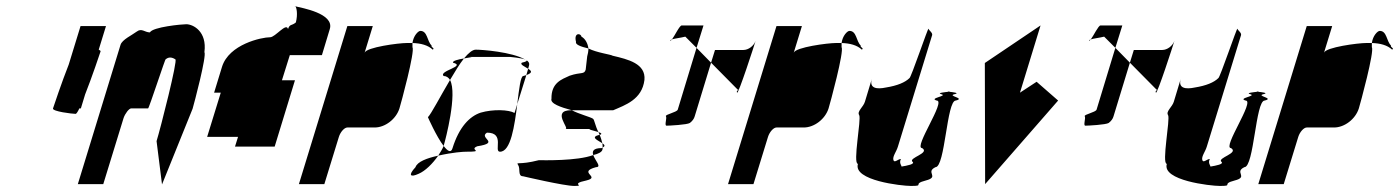

<svg xmlns="http://www.w3.org/2000/svg" viewBox="-20 -796 4619 634"><path d="M155 -438C152 -428 219 -420 230 -420C232 -420 237 -427 242 -438H247L261 -484C284 -542 310 -620 312 -626C313 -628 310 -630 306 -632L330 -710H246L207 -583C184 -525 157 -444 155 -438Z M237 -188H321L388 -406C393 -421 406 -438 413 -438H469C472 -438 527 -607 527 -600C536 -608 547 -608 559 -600C568 -600 510 -372 497 -330L515 -187L616 -437C621 -454 663 -612 655 -624C664 -692 618 -716 595 -716C581 -716 484 -707 475 -689C458 -689 448 -704 432 -692C416 -680 383 -665 378 -648Z M687 -490H709L664 -344H766L756 -312H887L954 -531H911L937 -614H1043L1069 -700C1085 -752 975 -770 956 -775C959 -770 964 -750 957 -722C943 -710 937 -718 931 -700C926 -723 889 -673 872 -673C844 -673 736 -650 713 -575ZM956 -775C955 -776 956 -776 955 -776C952 -776 952 -776 956 -775Z M967 -188H1051L1099 -344C1104 -360 1117 -375 1127 -375H1217C1252 -375 1288 -403 1299 -438C1304 -454 1351 -627 1342 -640V-654H1324C1296 -654 1190 -640 1184 -622L1211 -710H1127ZM1342 -654C1370 -653 1393 -647 1409 -632C1417 -638 1403 -638 1405 -646C1390 -660 1392 -694 1368 -694C1361 -694 1345 -678 1342 -654Z M1393 -409C1393 -409 1421 -345 1445 -314L1446 -318C1451 -335 1491 -486 1466 -532C1434 -478 1404 -420 1393 -409ZM1352 -244C1326 -216 1336 -210 1362 -222C1384 -231 1409 -256 1427 -282C1390 -274 1358 -262 1352 -244ZM1445 -545C1454 -545 1461 -540 1466 -532C1482 -559 1497 -584 1512 -603C1494 -600 1473 -595 1476 -589C1521 -577 1427 -562 1445 -545ZM1512 -603C1532 -607 1549 -608 1526 -608H1665C1662 -608 1703 -605 1715 -599C1670 -625 1571 -632 1551 -632C1540 -632 1527 -621 1512 -603ZM1427 -282C1475 -293 1510 -295 1518 -295C1584 -295 1526 -301 1556 -313C1634 -325 1559 -340 1588 -358C1649 -358 1609 -295 1631 -295C1667 -295 1679 -381 1688 -452L1679 -423C1660 -434 1608 -436 1567 -424C1531 -412 1496 -377 1474 -306C1469 -290 1458 -297 1445 -314C1441 -304 1434 -293 1427 -282ZM1703 -589C1696 -583 1713 -576 1724 -569L1727 -580C1729 -587 1726 -592 1719 -597C1721 -595 1717 -592 1703 -589ZM1715 -599C1716 -598 1718 -598 1719 -597C1718 -598 1717 -598 1715 -599ZM1708 -545C1699 -545 1694 -502 1688 -452L1718 -548ZM1718 -548C1740 -556 1735 -562 1724 -569Z M1691 -251C1699 -239 1689 -214 1707 -214C1707 -214 1843 -182 1876 -182C1917 -182 1858 -188 1916 -200C1966 -212 1885 -227 1948 -244C1968 -244 1945 -266 1939 -284C1886 -264 1774 -267 1759 -267C1693 -250 1683 -263 1691 -251ZM1801 -470C1796 -454 1831 -442 1868 -432H2005C2044 -449 2100 -467 2108 -532C2113 -586 2054 -600 2003 -612C1998 -616 1950 -622 1923 -636C1923 -626 1921 -617 1919 -610L1914 -566C1909 -549 1899 -559 1861 -546C1835 -534 1800 -523 1801 -470ZM1882 -658C1879 -649 1897 -642 1923 -636C1921 -652 1913 -668 1900 -675C1898 -687 1874 -689 1882 -658ZM1847 -370H1933C1915 -370 1936 -366 1956 -360C1945 -381 1943 -401 1938 -404C1929 -410 1893 -419 1868 -432H1866C1799 -432 1863 -370 1847 -370ZM1956 -360C1957 -357 1959 -354 1960 -351H1962C1969 -354 1965 -357 1956 -360ZM1939 -284C1956 -288 1967 -294 1969 -301C1970 -303 1970 -306 1970 -309C1969 -308 1968 -308 1967 -307C1938 -307 1935 -296 1939 -284ZM1960 -351C1927 -343 1954 -333 1969 -323C1967 -331 1964 -342 1960 -351ZM1969 -323C1970 -318 1970 -313 1970 -309C1980 -314 1976 -318 1969 -323Z M2193 -662C2194 -661 2197 -663 2199 -666C2196 -665 2192 -663 2193 -662ZM2199 -666C2208 -669 2227 -671 2243 -675L2280 -638L2303 -712H2231C2224 -712 2208 -678 2199 -666ZM2179 -412C2183 -406 2173 -381 2181 -381C2190 -381 2249 -384 2258 -390C2266 -396 2272 -404 2274 -412L2328 -589L2280 -638L2218 -434C2215 -425 2175 -418 2179 -412ZM2328 -589 2416 -500C2424 -500 2409 -497 2414 -490C2418 -484 2471 -647 2475 -661C2469 -644 2451 -631 2435 -631H2341ZM2475 -661V-662Z M2384 -188H2468L2516 -344C2521 -360 2534 -375 2544 -375H2634C2669 -375 2705 -403 2716 -438C2721 -454 2768 -627 2759 -640V-654H2741C2713 -654 2607 -640 2601 -622L2628 -710H2544ZM2759 -654C2787 -653 2810 -647 2826 -632C2834 -638 2820 -638 2822 -646C2807 -660 2809 -694 2785 -694C2778 -694 2762 -678 2759 -654Z M2817 -416C2825 -404 2795 -255 2813 -255C2796 -200 2957 -182 2988 -182C3036 -182 2990 -188 3037 -200C3084 -212 3034 -227 3069 -244C3101 -244 3106 -464 3136 -464C3170 -472 3106 -479 3132 -485C3151 -489 3125 -492 3113 -493C3102 -492 3072 -489 3088 -485C3112 -479 3045 -472 3073 -464C3105 -464 2995 -307 3025 -307C3052 -290 2979 -275 2993 -262C3003 -254 2975 -249 2957 -246C2957 -250 2948 -258 2955 -271C2945 -271 2933 -256 2930 -268C2927 -280 2940 -295 2945 -312L3058 -680C3060 -688 3048 -695 3046 -701C3045 -707 2988 -538 2983 -538C2969 -524 2943 -513 2905 -507C2877 -501 2849 -503 2859 -536L2836 -460C2831 -443 2809 -428 2817 -416ZM3113 -493C3118 -494 3120 -494 3113 -494C3106 -494 3108 -494 3113 -493Z M3232 -588 3233 -188 3474 -464 3403 -526 3348 -490 3416 -712Z M3576 -662C3577 -661 3580 -663 3582 -666C3579 -665 3575 -663 3576 -662ZM3582 -666C3591 -669 3610 -671 3626 -675L3663 -638L3686 -712H3614C3607 -712 3591 -678 3582 -666ZM3562 -412C3566 -406 3556 -381 3564 -381C3573 -381 3632 -384 3641 -390C3649 -396 3655 -404 3657 -412L3711 -589L3663 -638L3601 -434C3598 -425 3558 -418 3562 -412ZM3711 -589 3799 -500C3807 -500 3792 -497 3797 -490C3801 -484 3854 -647 3858 -661C3852 -644 3834 -631 3818 -631H3724ZM3858 -661V-662Z M3837 -416C3845 -404 3815 -255 3833 -255C3816 -200 3977 -182 4008 -182C4056 -182 4010 -188 4057 -200C4104 -212 4054 -227 4089 -244C4121 -244 4126 -464 4156 -464C4190 -472 4126 -479 4152 -485C4171 -489 4145 -492 4133 -493C4122 -492 4092 -489 4108 -485C4132 -479 4065 -472 4093 -464C4125 -464 4015 -307 4045 -307C4072 -290 3999 -275 4013 -262C4023 -254 3995 -249 3977 -246C3977 -250 3968 -258 3975 -271C3965 -271 3953 -256 3950 -268C3947 -280 3960 -295 3965 -312L4078 -680C4080 -688 4068 -695 4066 -701C4065 -707 4008 -538 4003 -538C3989 -524 3963 -513 3925 -507C3897 -501 3869 -503 3879 -536L3856 -460C3851 -443 3829 -428 3837 -416ZM4133 -493C4138 -494 4140 -494 4133 -494C4126 -494 4128 -494 4133 -493Z M4135 -188H4219L4267 -344C4272 -360 4285 -375 4295 -375H4385C4420 -375 4456 -403 4467 -438C4472 -454 4519 -627 4510 -640V-654H4492C4464 -654 4358 -640 4352 -622L4379 -710H4295ZM4510 -654C4538 -653 4561 -647 4577 -632C4585 -638 4571 -638 4573 -646C4558 -660 4560 -694 4536 -694C4529 -694 4513 -678 4510 -654Z"/></svg>

Font: bitstorm
Style: ulcnobl
Weight: 400
Version: Version 0.2